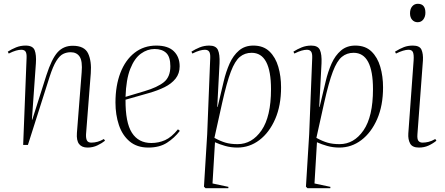

<svg xmlns="http://www.w3.org/2000/svg" viewBox="-20 -763 2342 1011"><path d="M533 -22Q517 -9 493 2.5Q469 14 441 14Q411 14 396.5 -4.5Q382 -23 385 -63L410 -382Q415 -441 399.5 -464.5Q384 -488 352 -488Q331 -488 312.5 -479Q294 -470 276.5 -442Q259 -414 241 -358L127 0H102L120 -458Q121 -482 114.5 -491.5Q108 -501 92 -501Q80 -501 64 -496.5Q48 -492 26 -481L21 -491Q41 -504 64.5 -513.5Q88 -523 115 -523Q153 -523 162.5 -498.5Q172 -474 169 -430L148 -133H150L224 -366Q252 -453 283 -487.5Q314 -522 363 -522Q425 -522 444 -481.5Q463 -441 458 -377L433 -56Q432 -34 438 -23Q444 -12 461 -12Q495 -12 527 -31Z M803 -523Q865 -523 895.5 -493Q926 -463 926 -414Q926 -376 904.5 -349Q883 -322 846.5 -304Q810 -286 764 -273L641 -238Q640 -118 674.5 -64Q709 -10 777 -10Q815 -10 849 -25Q883 -40 917 -82L927 -74Q899 -37 859.5 -11.5Q820 14 761 14Q701 14 662.5 -18.5Q624 -51 606 -105Q588 -159 588 -223Q588 -312 614 -379.5Q640 -447 688.5 -485Q737 -523 803 -523ZM877 -414Q877 -464 855 -484.5Q833 -505 794 -505Q756 -505 722 -480.5Q688 -456 666 -400.5Q644 -345 641 -253L741 -283Q809 -303 843 -330.5Q877 -358 877 -414Z M1087 -458Q1088 -482 1081 -491.5Q1074 -501 1059 -501Q1047 -501 1031 -496.5Q1015 -492 993 -481L988 -491Q1008 -504 1031.5 -513.5Q1055 -523 1082 -523Q1117 -523 1127.5 -500Q1138 -477 1136 -430L1124 -200H1126L1158 -335Q1170 -386 1189 -428.5Q1208 -471 1238.5 -497Q1269 -523 1314 -523Q1367 -523 1399 -492Q1431 -461 1445.5 -411Q1460 -361 1460 -303Q1460 -207 1429 -136Q1398 -65 1346 -25.5Q1294 14 1230 14Q1196 14 1166 5.5Q1136 -3 1112 -14L1099 203L1183 221L1182 228H1062L1054 220L1071 -56ZM1305 -485Q1269 -485 1243 -463.5Q1217 -442 1195.5 -385.5Q1174 -329 1150 -222L1109 -37Q1140 -20 1167 -12Q1194 -4 1231 -4Q1307 -4 1357 -76.5Q1407 -149 1407 -293Q1407 -485 1305 -485Z M1624 -458Q1625 -482 1618 -491.5Q1611 -501 1596 -501Q1584 -501 1568 -496.5Q1552 -492 1530 -481L1525 -491Q1545 -504 1568.5 -513.5Q1592 -523 1619 -523Q1654 -523 1664.5 -500Q1675 -477 1673 -430L1661 -200H1663L1695 -335Q1707 -386 1726 -428.5Q1745 -471 1775.5 -497Q1806 -523 1851 -523Q1904 -523 1936 -492Q1968 -461 1982.5 -411Q1997 -361 1997 -303Q1997 -207 1966 -136Q1935 -65 1883 -25.5Q1831 14 1767 14Q1733 14 1703 5.5Q1673 -3 1649 -14L1636 203L1720 221L1719 228H1599L1591 220L1608 -56ZM1842 -485Q1806 -485 1780 -463.5Q1754 -442 1732.5 -385.5Q1711 -329 1687 -222L1646 -37Q1677 -20 1704 -12Q1731 -4 1768 -4Q1844 -4 1894 -76.5Q1944 -149 1944 -293Q1944 -485 1842 -485Z M2139 -693Q2139 -716 2150.5 -729.5Q2162 -743 2180 -743Q2220 -743 2220 -696Q2220 -675 2209 -660.5Q2198 -646 2179 -646Q2162 -646 2150.5 -658.5Q2139 -671 2139 -693ZM2158 -445Q2160 -475 2154.5 -488Q2149 -501 2131 -501Q2106 -501 2065 -481L2060 -491Q2086 -507 2107 -515Q2128 -523 2154 -523Q2190 -523 2199.5 -501Q2209 -479 2207 -445L2178 -56Q2176 -30 2183.5 -21Q2191 -12 2205 -12Q2220 -12 2236.5 -16Q2253 -20 2272 -31L2278 -22Q2258 -6 2235.5 4Q2213 14 2186 14Q2151 14 2139.5 -7.5Q2128 -29 2130 -60Z"/></svg>

Font: Display Extralight
Style: Italic
Weight: 200
Italic angle: -2°
Designer: Latin by Veronika Burian and Jose Scaglione. Greek by Irene Vlachou. Cyrillic by Vera Evstafieva
Foundry: TypeTogether
Version: Version 3.002